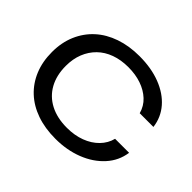

<svg xmlns="http://www.w3.org/2000/svg" viewBox="-128 -703 882 882"><g transform="rotate(45 313.0 -262.0)"><path d="M320 9Q252 9 198 -10Q144 -29 106 -64.5Q68 -100 47.5 -150Q27 -200 27 -262Q27 -324 48.5 -374Q70 -424 109 -459.5Q148 -495 203 -514Q258 -533 325 -533Q402 -533 461.5 -510Q521 -487 557 -445.5Q593 -404 600 -348H511Q501 -385 474 -410Q447 -435 409 -448Q371 -461 325 -461Q277 -461 238.5 -447Q200 -433 173 -406.5Q146 -380 131.5 -343.5Q117 -307 117 -262Q117 -201 141.5 -156.5Q166 -112 212 -88Q258 -64 322 -64Q371 -64 411 -79Q451 -94 478 -121.5Q505 -149 514 -185H605Q597 -127 557 -83Q517 -39 455.5 -15Q394 9 320 9Z"/></g></svg>

Font: Mona Sans Expanded
Style: Regular
Weight: 400
Width: 7
Designer: Deni Anggara
Foundry: GitHub
Version: Version 2.000